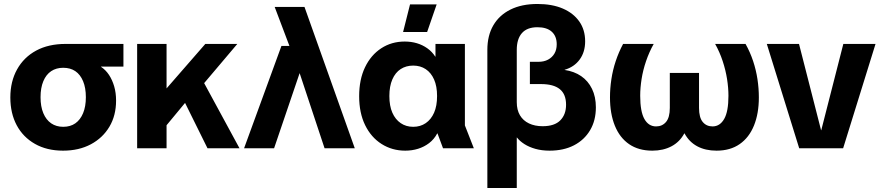

<svg xmlns="http://www.w3.org/2000/svg" viewBox="-20 -746 4435 966"><path d="M297 12Q216 12 156 -22Q96 -56 64 -116Q32 -176 32 -256Q32 -336 66 -397Q100 -458 162 -491.5Q224 -525 310 -525H601V-411H488V-410Q512 -394 528.5 -369Q545 -344 554.5 -311.5Q564 -279 564 -240Q564 -165 530.5 -108.5Q497 -52 437 -20Q377 12 297 12ZM298 -108Q334 -108 359 -125.5Q384 -143 398 -176.5Q412 -210 412 -257Q412 -304 398 -337.5Q384 -371 359 -388Q334 -405 298 -405Q263 -405 237.5 -388Q212 -371 198 -337.5Q184 -304 184 -257Q184 -210 198 -176.5Q212 -143 237.5 -125.5Q263 -108 298 -108Z M780 -70V-292H810L1013 -525H1174L965 -278L944 -268ZM670 0V-525H818V0ZM1024 0 883 -285 962 -411 1185 0Z M1613 0 1465 -446 1449 -481 1362 -711H1512L1765 0ZM1208 0 1396 -515H1527L1539 -403H1496L1359 0Z M2019 12Q1953 12 1900 -21.5Q1847 -55 1817 -116.5Q1787 -178 1787 -262Q1787 -346 1816.5 -407.5Q1846 -469 1898 -503Q1950 -537 2016 -537Q2049 -537 2077.5 -528.5Q2106 -520 2130 -503Q2154 -486 2170 -461H2171V-525H2319V-115L2364 0H2209L2181 -75H2180Q2164 -45 2139 -26Q2114 -7 2083.5 2.5Q2053 12 2019 12ZM2059 -108Q2095 -108 2122 -126.5Q2149 -145 2164 -179Q2179 -213 2179 -263Q2179 -312 2164 -346Q2149 -380 2122 -398Q2095 -416 2059 -416Q2023 -416 1996 -398.5Q1969 -381 1954 -346.5Q1939 -312 1939 -263Q1939 -213 1954 -179Q1969 -145 1996 -126.5Q2023 -108 2059 -108ZM2008 -585 2043 -724H2177L2129 -585Z M2432 200V-495Q2432 -567 2462 -618.5Q2492 -670 2548.5 -698Q2605 -726 2684 -726Q2758 -726 2811.5 -703Q2865 -680 2894.5 -638Q2924 -596 2924 -538Q2924 -484 2896.5 -446.5Q2869 -409 2821 -395V-394Q2869 -387 2904 -363Q2939 -339 2958.5 -299Q2978 -259 2978 -206Q2978 -140 2949 -91Q2920 -42 2868 -15Q2816 12 2745 12Q2706 12 2674 3Q2642 -6 2618.5 -21Q2595 -36 2581 -54H2580V200ZM2710 -111Q2770 -111 2799 -140.5Q2828 -170 2828 -219Q2828 -272 2796.5 -297.5Q2765 -323 2702 -323H2646V-435H2689Q2717 -435 2737.5 -446Q2758 -457 2769.5 -476.5Q2781 -496 2781 -523Q2781 -564 2756 -586.5Q2731 -609 2684 -609Q2632 -609 2606 -579.5Q2580 -550 2580 -495V-232Q2580 -193 2596 -166Q2612 -139 2641.5 -125Q2671 -111 2710 -111Z M3262 12Q3193 12 3145.5 -20.5Q3098 -53 3073.5 -113.5Q3049 -174 3049 -256Q3049 -301 3056 -347.5Q3063 -394 3078 -439Q3093 -484 3115 -525H3269Q3246 -484 3230.5 -438.5Q3215 -393 3208 -348.5Q3201 -304 3201 -264Q3201 -185 3222 -147.5Q3243 -110 3281 -110Q3312 -110 3331 -132.5Q3350 -155 3350 -203V-379H3497V-203Q3497 -155 3515.5 -132.5Q3534 -110 3565 -110Q3602 -110 3623.5 -147.5Q3645 -185 3645 -264Q3645 -304 3638 -348.5Q3631 -393 3616 -438.5Q3601 -484 3578 -525H3731Q3754 -484 3769 -439Q3784 -394 3791 -347.5Q3798 -301 3798 -256Q3798 -175 3773.5 -114.5Q3749 -54 3701.5 -21Q3654 12 3585 12Q3529 12 3488 -10Q3447 -32 3424 -75H3423Q3400 -32 3358.5 -10Q3317 12 3262 12Z M4001 0 3838 -525H4000L4111 -91H4112L4223 -525H4385L4222 0Z"/></svg>

Font: TikTok Sans 24pt
Style: Bold
Weight: 700
Version: Version 4.000